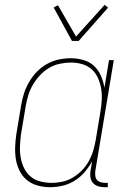

<svg xmlns="http://www.w3.org/2000/svg" viewBox="-20 -770 540 798"><path d="M188 8Q161 8 136 1Q111 -6 92 -21.5Q73 -37 61.5 -60Q50 -83 46 -108Q42 -133 43 -159.5Q44 -186 48 -213L68 -333Q72 -358 80 -382.5Q88 -407 101.5 -430Q115 -453 133.5 -472Q152 -491 175 -504Q198 -517 223.5 -522.5Q249 -528 274 -528Q301 -528 327 -520.5Q353 -513 371 -496Q389 -479 399.5 -455Q410 -431 414 -405L433 -520H453L376 -59Q375 -49 376 -39.5Q377 -30 382.5 -23Q388 -16 397.5 -13Q407 -10 416 -10H428V8H413Q400 8 387.5 4Q375 0 366.5 -9.5Q358 -19 356 -32Q354 -45 356 -59L363 -100Q350 -76 331.5 -54.5Q313 -33 289.5 -18.5Q266 -4 240 2Q214 8 188 8ZM194 -10Q217 -10 240 -15Q263 -20 283.5 -32.5Q304 -45 321 -62.5Q338 -80 349.5 -101Q361 -122 367.5 -144Q374 -166 378 -189L398 -309Q402 -333 403 -357Q404 -381 400 -403.5Q396 -426 386.5 -447Q377 -468 360.5 -482.5Q344 -497 321.5 -503.5Q299 -510 275 -510Q252 -510 228.5 -505Q205 -500 184.5 -488Q164 -476 147 -458Q130 -440 117.5 -419Q105 -398 98 -375.5Q91 -353 87 -330L67 -210Q64 -186 63 -162Q62 -138 66 -115Q70 -92 80 -71.5Q90 -51 107 -36.5Q124 -22 147 -16Q170 -10 194 -10ZM279 -600 203 -739 221 -748 296 -618 415 -750 429 -738 307 -600Z"/></svg>

Font: Iosevka Curly Slab Thin
Style: Italic
Weight: 100
Italic angle: -9°
Monospace: yes
Designer: Belleve Invis
Foundry: Belleve Invis
Version: Version 22.1.2; ttfautohint (v1.8.4)